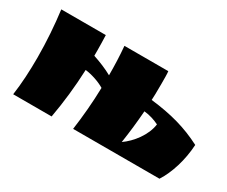

<svg xmlns="http://www.w3.org/2000/svg" viewBox="-86 -741 1162 982"><g transform="rotate(30 495.0 -250.5)"><path d="M415 -500C420 -444 422 -387 422 -330C388 -349 349 -365 307 -379V-411C307 -440 306 -470 305 -500H42C53 -415 60 -319 60 -225C60 -147 56 -70 46 -1H273C290 -96 301 -193 305 -294C342 -290 390 -274 421 -255C419 -166 411 -80 400 -1H910C949 -62 977 -150 982 -242C889 -290 797 -316 674 -330C675 -336 676 -383 676 -426C676 -458 676 -488 674 -500ZM671 -261C704 -258 736 -247 760 -235C751 -167 699 -102 649 -67C659 -131 666 -195 671 -261Z"/></g></svg>

Font: Ruslan Display
Style: Regular
Weight: 400
Designer: Denis Masharov, Vladimir Rabdu
Foundry: Denis Masharov, Vladimir Rabdu
Version: Version 1.001